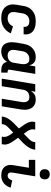

<svg xmlns="http://www.w3.org/2000/svg" viewBox="1096 -1896 808 3040"><g transform="rotate(90 1500.0 -376.0)"><path d="M269 8Q244 8 220 5.5Q196 3 173 -4.5Q150 -12 130 -24Q110 -36 94.5 -53Q79 -70 69 -91Q59 -112 54 -135.5Q49 -159 50 -183.5Q51 -208 55 -233L74 -343Q78 -370 88 -397Q98 -424 115 -447.5Q132 -471 156 -489.5Q180 -508 206.5 -519Q233 -530 261 -534Q289 -538 316 -538Q344 -538 371.5 -534.5Q399 -531 424.5 -521.5Q450 -512 471 -496Q492 -480 505 -457.5Q518 -435 523 -407.5Q528 -380 523 -353Q523 -351 522.5 -349.5Q522 -348 522 -346H403Q403 -347 403.5 -347.5Q404 -348 404 -349Q407 -368 402 -386Q397 -404 384 -416Q371 -428 353 -432.5Q335 -437 316 -437Q294 -437 271.5 -430Q249 -423 231.5 -407Q214 -391 204 -370Q194 -349 191 -327L173 -217Q169 -193 171.5 -169Q174 -145 187 -127Q200 -109 222.5 -101Q245 -93 269 -93Q289 -93 308.5 -98Q328 -103 345.5 -114.5Q363 -126 376 -143Q389 -160 397 -178L508 -143Q493 -108 468 -78.5Q443 -49 410 -28.5Q377 -8 341 0Q305 8 269 8Z M792 8Q764 8 738 -0.5Q712 -9 693.5 -27Q675 -45 665 -70Q655 -95 651 -121.5Q647 -148 649 -176.5Q651 -205 655 -233L674 -343Q678 -368 686 -393Q694 -418 707.5 -441Q721 -464 741 -483Q761 -502 784.5 -514.5Q808 -527 833.5 -532.5Q859 -538 884 -538Q908 -538 931 -532Q954 -526 971 -511.5Q988 -497 998.5 -477Q1009 -457 1015 -435L1031 -530H1150L1083 -124Q1082 -118 1083 -112Q1084 -106 1087.5 -101.5Q1091 -97 1097 -95Q1103 -93 1110 -93H1129V8H1093Q1069 8 1046.5 3.5Q1024 -1 1005 -12.5Q986 -24 974.5 -43.5Q963 -63 961 -85Q948 -63 929 -45Q910 -27 887.5 -14.5Q865 -2 840.5 3Q816 8 792 8ZM857 -93Q877 -93 897.5 -98.5Q918 -104 935 -117.5Q952 -131 961.5 -150.5Q971 -170 974 -190L992 -300Q995 -316 996 -332Q997 -348 995 -363Q993 -378 987.5 -392.5Q982 -407 972 -417.5Q962 -428 947 -432.5Q932 -437 916 -437Q894 -437 872 -430Q850 -423 832 -407Q814 -391 804 -370Q794 -349 791 -327L773 -217Q769 -194 770 -171Q771 -148 782 -129.5Q793 -111 813.5 -102Q834 -93 857 -93Z M1225 0 1313 -530H1432L1421 -463Q1433 -480 1447.5 -495Q1462 -510 1480 -520.5Q1498 -531 1517.5 -534.5Q1537 -538 1556 -538Q1585 -538 1612.5 -530Q1640 -522 1661 -505Q1682 -488 1695 -463.5Q1708 -439 1713.5 -412Q1719 -385 1718 -355.5Q1717 -326 1712 -297L1663 0H1543L1595 -313Q1597 -328 1598 -343Q1599 -358 1596.5 -372Q1594 -386 1587.5 -399Q1581 -412 1570.5 -421Q1560 -430 1546 -433.5Q1532 -437 1517 -437Q1497 -437 1476.5 -431Q1456 -425 1439.5 -411.5Q1423 -398 1413.5 -379Q1404 -360 1401 -340L1345 0Z M1825 0 1829 -27Q1833 -50 1843.5 -72.5Q1854 -95 1868 -115.5Q1882 -136 1898.5 -155.5Q1915 -175 1933 -193L2014 -271L1962 -345Q1950 -362 1939 -380Q1928 -398 1920 -417.5Q1912 -437 1908 -459Q1904 -481 1908 -504L1913 -530H2032L2028 -504Q2026 -489 2028 -475.5Q2030 -462 2034.5 -449.5Q2039 -437 2045 -425.5Q2051 -414 2059 -403L2097 -349L2160 -410Q2162 -412 2164.5 -414Q2167 -416 2169 -419Q2169 -419 2169 -419Q2169 -419 2169 -419H2170V-420Q2180 -428 2188.5 -438Q2197 -448 2205 -458Q2213 -468 2218.5 -479.5Q2224 -491 2226 -504L2231 -530H2350L2346 -504Q2342 -480 2331.5 -457.5Q2321 -435 2307 -414.5Q2293 -394 2276.5 -374.5Q2260 -355 2242 -337L2161 -259L2213 -185Q2225 -168 2236 -150Q2247 -132 2255 -112.5Q2263 -93 2267 -71Q2271 -49 2267 -27L2263 0H2143L2147 -27Q2149 -41 2147 -54.5Q2145 -68 2140.5 -80.5Q2136 -93 2130 -104.5Q2124 -116 2117 -127L2079 -181L2015 -120Q2013 -118 2010.5 -116Q2008 -114 2006 -111Q2006 -111 2006 -111Q2006 -111 2006 -111H2005V-110Q1995 -102 1986.5 -92Q1978 -82 1970.5 -72Q1963 -62 1957 -50.5Q1951 -39 1949 -27L1945 0Z M2761 8Q2735 8 2709.5 3.5Q2684 -1 2662 -12.5Q2640 -24 2624 -42.5Q2608 -61 2600 -84.5Q2592 -108 2591.5 -134Q2591 -160 2596 -186L2636 -429H2511V-530H2772L2713 -170Q2711 -156 2711 -142Q2711 -128 2717 -116.5Q2723 -105 2735 -99Q2747 -93 2761 -93Q2774 -93 2787.5 -99Q2801 -105 2810.5 -115.5Q2820 -126 2826.5 -139Q2833 -152 2836 -165L2952 -141Q2942 -110 2924.5 -81.5Q2907 -53 2881 -32Q2855 -11 2823.5 -1.5Q2792 8 2761 8ZM2739 -600Q2720 -600 2702.5 -607Q2685 -614 2674 -628Q2663 -642 2660.5 -661Q2658 -680 2661 -699Q2663 -713 2670 -725Q2677 -737 2688 -745.5Q2699 -754 2712.5 -757Q2726 -760 2739 -760Q2758 -760 2776 -753Q2794 -746 2804.5 -732Q2815 -718 2818 -699Q2821 -680 2818 -661Q2816 -647 2809 -635Q2802 -623 2790.5 -614.5Q2779 -606 2765.5 -603Q2752 -600 2739 -600Z"/></g></svg>

Font: Iosevka Curly Extended
Style: Bold Italic
Weight: 700
Width: 7
Italic angle: -9°
Monospace: yes
Designer: Belleve Invis
Foundry: Belleve Invis
Version: Version 11.1.0; ttfautohint (v1.8.3)